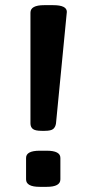

<svg xmlns="http://www.w3.org/2000/svg" viewBox="-20 -722 334 744"><path d="M142 -215Q116 -215 107 -222.5Q98 -230 98 -244V-673Q98 -702 151 -702H186Q239 -702 239 -676Q228 -568 218 -460Q208 -352 197 -244Q195 -230 186.5 -222.5Q178 -215 153 -215ZM134 2Q81 2 81 -27V-110Q81 -138 134 -138H161Q214 -138 214 -110V-27Q214 2 161 2Z"/></svg>

Font: Asap SemiBold
Style: Regular
Weight: 600
Designer: Pablo Cosgaya
Foundry: Omnibus-Type
Version: Version 3.001; ttfautohint (v1.8.3)